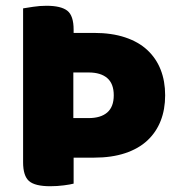

<svg xmlns="http://www.w3.org/2000/svg" viewBox="-20 -637 617 665"><path d="M60 -608Q72 -610 95 -613.5Q118 -617 141 -617Q191 -617 213 -600Q235 -583 235 -534V-523H306Q367 -523 413.5 -507.5Q460 -492 490.5 -463.5Q521 -435 536.5 -395.5Q552 -356 552 -307Q552 -258 536.5 -218.5Q521 -179 490.5 -150.5Q460 -122 413.5 -106.5Q367 -91 306 -91H235V-1Q224 2 201 5Q178 8 154 8Q101 8 80.5 -10Q60 -28 60 -75ZM234 -228H287Q329 -228 351.5 -247.5Q374 -267 374 -307Q374 -347 351.5 -366.5Q329 -386 287 -386H234Z"/></svg>

Font: Baloo Bhaina 2 ExtraBold
Style: Regular
Weight: 800
Designer: Yesha Goshar, Manish Minz, Shuchita Grover and Ek Type
Foundry: Ek Type
Version: Version 1.640;hotconv 1.0.111;makeotfexe 2.5.65597; ttfautoh